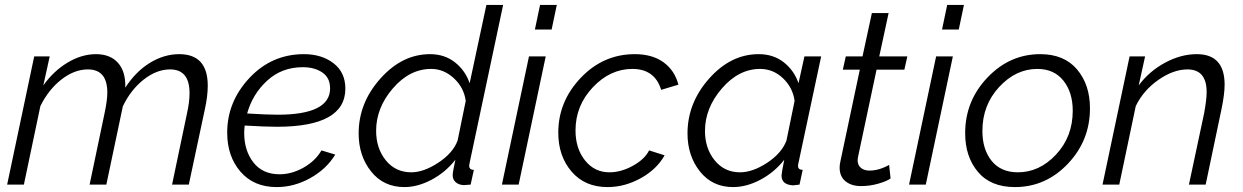

<svg xmlns="http://www.w3.org/2000/svg" viewBox="-20 -750 5049 780"><path d="M119 -521H182L156 -403Q198 -462 255 -496Q312 -530 370 -530Q428 -530 459.5 -494.5Q491 -459 489 -394Q532 -460 589.5 -495Q647 -530 708 -530Q824 -530 824 -402Q824 -359 812 -305L747 0H679L740 -291Q750 -335 750 -372Q750 -468 671 -468Q616 -468 563.5 -426.5Q511 -385 479 -318L412 0H344L405 -291Q416 -343 416 -374Q416 -468 337 -468Q282 -468 229.5 -427Q177 -386 144 -319L77 0H9Z M1105 -235Q1057 -235 974 -240Q972 -220 972 -211Q972 -138 1009.5 -90Q1047 -42 1116 -42Q1165 -42 1213 -69Q1261 -96 1286 -139L1342 -122Q1306 -63 1240.5 -26.5Q1175 10 1104 10Q1011 10 957 -52.5Q903 -115 903 -211Q903 -337 993.5 -433.5Q1084 -530 1215 -530Q1287 -530 1335 -493Q1383 -456 1383 -390Q1383 -235 1105 -235ZM1210 -477Q1125 -477 1065.5 -422.5Q1006 -368 984 -289Q1064 -284 1108 -284Q1321 -284 1321 -391Q1321 -434 1289.5 -455.5Q1258 -477 1210 -477Z M1437 -208Q1437 -332 1525.5 -431Q1614 -530 1727 -530Q1786 -530 1828 -497Q1870 -464 1888 -412L1956 -730H2024L1888 -89Q1886 -79 1886 -77Q1886 -60 1905 -60L1892 0Q1865 2 1864 2Q1843 1 1831 -10Q1819 -21 1819 -38Q1819 -51 1830 -101Q1790 -50 1733.5 -20Q1677 10 1623 10Q1538 10 1487.5 -53.5Q1437 -117 1437 -208ZM1839 -179 1872 -340Q1865 -394 1824 -432Q1783 -470 1732 -470Q1644 -470 1576 -391Q1508 -312 1508 -219Q1508 -147 1547.5 -98.5Q1587 -50 1651 -50Q1701 -50 1760.5 -89Q1820 -128 1839 -179Z M2174 -730H2242L2221 -630H2153ZM2129 -521H2197L2087 0H2019Z M2248 -211Q2248 -338 2339.5 -434Q2431 -530 2559 -530Q2630 -530 2675.5 -497Q2721 -464 2736 -406L2666 -385Q2640 -470 2549 -470Q2459 -470 2388.5 -395.5Q2318 -321 2318 -220Q2318 -147 2356.5 -98.5Q2395 -50 2456 -50Q2503 -50 2551 -76.5Q2599 -103 2617 -139L2680 -119Q2648 -62 2583 -26Q2518 10 2448 10Q2356 10 2302 -53Q2248 -116 2248 -211Z M2773 -208Q2773 -332 2861 -431Q2949 -530 3062 -530Q3122 -530 3164 -497Q3206 -464 3224 -412L3248 -521H3316L3224 -89Q3222 -81 3222 -76Q3222 -60 3241 -60L3228 0Q3224 0 3214.5 1.5Q3205 3 3201 3Q3155 0 3155 -37Q3155 -46 3166 -101Q3126 -50 3069.5 -20Q3013 10 2958 10Q2874 10 2823.5 -53.5Q2773 -117 2773 -208ZM3175 -179 3208 -340Q3201 -394 3161 -432Q3121 -470 3068 -470Q2981 -470 2912.5 -390.5Q2844 -311 2844 -218Q2844 -147 2883.5 -98.5Q2923 -50 2986 -50Q3038 -50 3097 -89Q3156 -128 3175 -179Z M3391 -69Q3391 -80 3394 -94L3473 -467H3404L3416 -521H3484L3522 -697H3590L3552 -521H3666L3654 -467H3541L3469 -128Q3464 -105 3464 -100Q3464 -79 3477.5 -68Q3491 -57 3512 -57Q3551 -57 3592 -80L3598 -25Q3583 -14 3548.5 -4Q3514 6 3478 6Q3439 6 3415 -13.5Q3391 -33 3391 -69Z M3828 -730H3896L3875 -630H3807ZM3783 -521H3851L3741 0H3673Z M3901 -209Q3901 -340 3991.5 -435Q4082 -530 4206 -530Q4303 -530 4355.5 -468Q4408 -406 4408 -310Q4408 -179 4318 -84.5Q4228 10 4103 10Q4005 10 3953 -51.5Q3901 -113 3901 -209ZM4338 -300Q4338 -375 4300 -422.5Q4262 -470 4194 -470Q4107 -470 4039 -396.5Q3971 -323 3971 -218Q3971 -143 4008.5 -96.5Q4046 -50 4115 -50Q4203 -50 4270.5 -122.5Q4338 -195 4338 -300Z M4569 -521H4632L4606 -403Q4648 -460 4712.5 -495Q4777 -530 4842 -530Q4955 -530 4955 -406Q4955 -367 4942 -305L4878 0H4810L4872 -291Q4882 -346 4882 -376Q4882 -468 4804 -468Q4747 -468 4686 -425.5Q4625 -383 4594 -319L4527 0H4459Z"/></svg>

Font: Raleway-v4020
Style: Italic
Weight: 400
Italic angle: -12°
Designer: Matt McInerney, Pablo Impallari, Rodrigo Fuenzalida
Foundry: Matt McInerney, Pablo Impallari, Rodrigo Fuenzalida
Version: Version 4.020;PS 004.020;hotconv 1.0.88;makeotf.lib2.5.64775